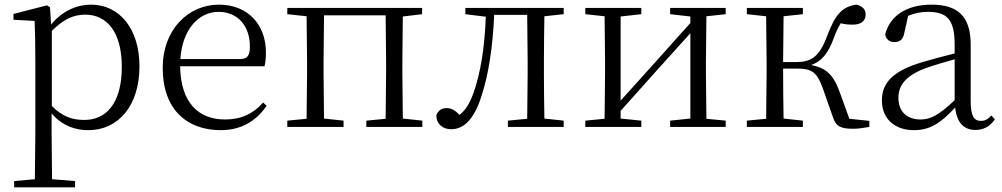

<svg xmlns="http://www.w3.org/2000/svg" viewBox="-20 -546 4312 826"><path d="M360 14C489 14 580 -91 580 -261C580 -422 494 -526 372 -526C313 -526 250 -501 200 -441L195 -515L182 -523L38 -486V-461L129 -456C131 -406 132 -351 132 -282V30L130 225L41 233V260H303V233L204 225L202 30V-58C250 -3 306 14 360 14ZM203 -413C256 -467 301 -483 347 -483C439 -483 504 -409 504 -259C504 -94 431 -30 343 -30C291 -30 249 -44 203 -90Z M930 14C1018 14 1083 -26 1127 -91L1112 -105C1070 -57 1018 -32 948 -32C836 -32 757 -102 755 -261H1118C1122 -277 1124 -297 1124 -321C1124 -438 1048 -526 922 -526C791 -526 680 -420 680 -254C680 -74 785 14 930 14ZM756 -292C764 -418 834 -495 920 -495C1006 -495 1055 -431 1055 -346C1055 -309 1046 -292 1013 -292Z M1216 -485 1299 -476 1301 -285V-227L1299 -35L1216 -27V0H1458V-27L1374 -36L1372 -227V-285L1374 -480H1639L1641 -285V-227L1639 -35L1556 -27V0H1797V-27L1713 -36L1711 -227V-285L1713 -475L1796 -485V-512H1216Z M2247 0H2405V-27L2322 -36C2321 -91 2320 -173 2320 -227V-285C2320 -338 2321 -420 2322 -476L2405 -485V-512H1982V-485L2070 -474C2065 -344 2048 -233 2017 -146C2000 -100 1983 -72 1957 -52C1938 -71 1922 -81 1902 -81C1880 -81 1866 -71 1857 -51C1857 -13 1884 10 1921 10C1974 10 2020 -31 2052 -135C2082 -226 2100 -345 2106 -482H2248L2250 -285V-227L2248 -35L2165 -27V0Z M2863 -485 2950 -475V-447L2786 -264L2650 -113V-475L2739 -485V-512H2498V-485L2581 -476L2583 -285V-227L2581 -35L2498 -27V0H2739V-27L2650 -36V-69L2810 -248L2950 -403V-36L2863 -27V0H3102V-27L3019 -35L3017 -227V-285L3019 -476L3102 -485V-512H2863Z M3563 -43C3576 -3 3594 8 3652 8C3671 8 3698 4 3720 0V-26L3634 -35L3592 -151C3566 -224 3533 -255 3469 -266C3512 -281 3542 -313 3567 -382C3577 -411 3587 -430 3597 -446C3612 -442 3628 -440 3649 -440C3684 -440 3704 -456 3704 -483C3704 -506 3691 -519 3665 -526C3604 -518 3574 -485 3539 -393C3505 -299 3467 -279 3406 -279H3349L3351 -476L3434 -485V-512H3193V-485L3276 -476L3278 -285V-227L3276 -35L3193 -27V0H3434V-27L3351 -36C3350 -90 3349 -175 3349 -251H3407C3470 -251 3493 -238 3518 -171Z M4176 13C4211 13 4240 -2 4260 -33L4245 -49C4229 -32 4217 -26 4200 -26C4171 -26 4156 -45 4156 -111V-354C4156 -476 4100 -526 3988 -526C3881 -526 3809 -479 3788 -398C3792 -377 3806 -365 3828 -365C3851 -365 3866 -376 3871 -407L3887 -478C3916 -490 3944 -495 3971 -495C4051 -495 4087 -466 4087 -354V-316C4042 -305 3993 -292 3949 -279C3821 -241 3774 -190 3774 -114C3774 -31 3834 14 3911 14C3983 14 4028 -18 4089 -83C4096 -23 4123 13 4176 13ZM4087 -115C4021 -52 3983 -32 3941 -32C3883 -32 3845 -64 3845 -126C3845 -179 3877 -221 3963 -253C4000 -266 4044 -279 4087 -291Z"/></svg>

Font: Noto Serif CJK TC Light
Style: Regular
Weight: 300
Designer: Ryoko NISHIZUKA 西塚涼子 (kana & ideographs); Frank Grießhammer (Latin, Greek & Cyrillic); Wenlong ZHANG 张文龙 (bopomofo); San
Foundry: Adobe
Version: Version 2.001;hotconv 1.1.0;makeotfexe 2.6.0